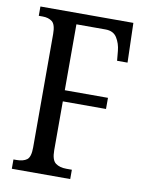

<svg xmlns="http://www.w3.org/2000/svg" viewBox="-82 -773 637 832"><g transform="rotate(10 237.0 -357.0)"><path d="M28 0V-41H41Q71 -41 87 -53Q103 -65 103 -107V-606Q103 -648 87 -660.5Q71 -673 45 -673H28V-714H437L442 -540H396L392 -583Q389 -615 373.5 -640Q358 -665 323 -665H195V-375H385V-326H195V-111Q195 -68 213 -54.5Q231 -41 261 -41H285V0Z"/></g></svg>

Font: Noto Serif Hebrew ExtraCondensed
Style: Regular
Weight: 400
Width: 2
Designer: Monotype Design Team
Foundry: Monotype Imaging Inc.
Version: Version 2.004; ttfautohint (v1.8.4.7-5d5b)